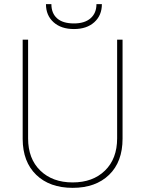

<svg xmlns="http://www.w3.org/2000/svg" viewBox="-20 -904 707 934"><path d="M576.2 -710.9V-229.5Q576.2 -116.7 510.7 -53.5Q445.3 9.8 333.5 9.8Q221.7 9.8 156.2 -53.5Q90.8 -116.7 90.3 -227.5V-710.9H116.7V-230.5Q116.7 -131.8 176 -74.2Q235.4 -16.6 333.5 -16.6Q431.6 -16.6 490.7 -74.2Q549.8 -131.8 549.8 -231V-710.9ZM475.6 -883.8Q475.6 -829.1 438.7 -795.9Q401.9 -762.7 339.8 -762.7Q277.3 -762.7 240.5 -795.9Q203.6 -829.1 203.6 -883.8H230Q230 -839.4 257.8 -814.7Q285.6 -790 339.8 -790Q392.1 -790 420.7 -815.2Q449.2 -840.3 449.2 -883.8Z"/></svg>

Font: Roboto Thin
Style: Regular
Weight: 250
Designer: Google
Version: Version 2.134; 2016